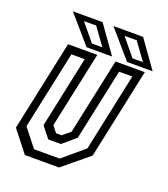

<svg xmlns="http://www.w3.org/2000/svg" viewBox="-128 -780 764 872"><g transform="rotate(20 254.0 -344.0)"><path d="M93 0 12 -103 105 -540H246.5L168 -172L192 -141.5H219L256 -172L334.5 -540H476L383 -103L258 0ZM123 -39H247L349.5 -125.5L429.5 -502H365.5L292 -156.5L229.5 -103H168.5L126 -156.5L199.5 -502H135L55 -125.5ZM508 -556H384.5L270.5 -688H414ZM452.5 -580 392 -663.5H333L402 -580ZM312 -556H188.5L74.5 -688H218ZM256.5 -580 196 -663.5H137L206 -580Z"/></g></svg>

Font: Tourney Condensed Regular
Style: Italic
Weight: 400
Width: 3
Italic angle: -12°
Designer: Tyler Finck
Foundry: Etcetera Type Co
Version: Version 1.010; ttfautohint (v1.8.3)